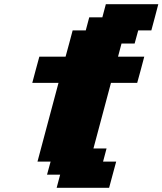

<svg xmlns="http://www.w3.org/2000/svg" viewBox="-20 -895 774 915"><path d="M250 0H500Q505.9 -21 516.8 -62.5Q527.8 -104 533.7 -125H471.2L487.8 -187.5H425.3L508.8 -500H633.8Q639.6 -520.5 650.9 -562.3Q662.1 -604 667.5 -625H542.5L559.1 -687.5H621.6L638.7 -750H701.2Q707 -771 718 -812.5Q729 -854 734.4 -875H484.4L467.8 -812.5H405.3L388.7 -750H326.2Q320.8 -729.5 309.6 -687.7Q298.3 -646 292.5 -625H167.5Q161.6 -604 150.4 -562.3Q139.2 -520.5 133.8 -500H258.8Q242.2 -437.5 208.7 -312.5Q175.3 -187.5 158.7 -125H221.2L204.1 -62.5H266.6Z"/></svg>

Font: Faithful 32x
Style: BoldOblique
Weight: 400
Foundry: Faithful Resource Pack
Version: Version 1.0; January 27, 2023